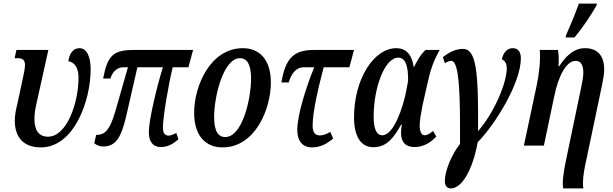

<svg xmlns="http://www.w3.org/2000/svg" viewBox="-20 -816 3435 1076"><path d="M209 10C394 10 488 -249 488 -428C488 -496 467 -546 426 -546C390 -546 369 -517 363 -473C398 -467 420 -437 420 -381C420 -240 355 -50 249 -50C195 -50 173 -89 173 -150C173 -173 176 -197 183 -229L251 -536H72L62 -490H76C102 -490 120 -484 120 -453C120 -433 115 -409 110 -387L80 -246C68 -196 63 -171 63 -139C63 -50 109 10 209 10Z M881 8C921 8 949 -9 980 -35L968 -71C956 -64 937 -56 925 -56C907 -56 893 -67 893 -100C893 -163 925 -346 948 -439H1036L1062 -536H728C616 -536 582 -505 558 -376H599C610 -413 635 -439 672 -439H697L626 -191C593 -77 562 -60 519 -60L508 -13C521 -3 539 5 558 5C632 5 660 -51 687 -164L750 -439H893C860 -336 814 -143 814 -76C814 -20 839 8 881 8Z M1227 10C1412 10 1498 -208 1498 -353C1498 -489 1428 -546 1341 -546C1159 -546 1068 -335 1068 -184C1068 -54 1133 10 1227 10ZM1242 -48C1204 -48 1180 -79 1180 -160C1180 -279 1233 -490 1325 -490C1363 -490 1387 -457 1387 -376C1387 -263 1339 -48 1242 -48Z M1728 10C1774 10 1812 -9 1847 -40L1831 -77C1812 -65 1791 -57 1773 -57C1746 -57 1732 -74 1732 -111C1732 -194 1767 -336 1794 -439H1938L1964 -536H1739C1626 -536 1580 -490 1557 -354H1598C1612 -401 1637 -439 1683 -439H1741C1696 -330 1646 -172 1646 -88C1646 -24 1677 10 1728 10Z M2072 9C2150 9 2189 -48 2228 -118H2232C2220 -52 2228 8 2304 8C2355 8 2396 -19 2425 -51L2407 -82C2390 -68 2375 -58 2359 -58C2341 -58 2332 -82 2332 -112C2332 -140 2340 -185 2348 -226L2374 -341C2391 -422 2408 -471 2444 -536H2365C2337 -511 2319 -477 2301 -442H2298C2290 -504 2259 -546 2201 -546C2075 -546 1964 -373 1964 -158C1964 -57 1999 9 2072 9ZM2122 -58C2090 -58 2074 -94 2074 -163C2074 -325 2136 -493 2212 -493C2248 -493 2269 -455 2267 -362L2253 -289C2238 -220 2189 -58 2122 -58Z M2506 240C2569 240 2629 136 2657 -19C2755 -118 2899 -351 2899 -489C2899 -523 2886 -546 2853 -546C2825 -546 2802 -526 2792 -483C2812 -476 2820 -458 2820 -432C2820 -354 2752 -187 2659 -81C2662 -423 2648 -542 2574 -542C2530 -542 2492 -519 2462 -496L2473 -462C2484 -469 2498 -475 2509 -475C2557 -475 2559 -264 2558 -10C2518 41 2473 133 2473 200C2473 221 2483 240 2506 240Z M3150 -606H3199C3241 -654 3299 -741 3322 -784L3326 -796H3224C3207 -746 3171 -660 3152 -618ZM3136 240H3249C3248 232 3247 222 3247 209C3247 170 3256 123 3268 70L3354 -340C3362 -379 3366 -403 3366 -426C3366 -505 3328 -546 3258 -546C3190 -546 3145 -492 3114 -445H3110C3112 -474 3112 -511 3107 -536H3005C3010 -478 3001 -399 2988 -339L2916 0H3028L3086 -276C3110 -395 3156 -475 3205 -475C3237 -475 3249 -449 3249 -410C3249 -390 3245 -363 3239 -336L3157 58C3145 114 3134 170 3134 212C3134 221 3135 232 3136 240Z"/></svg>

Font: Noto Serif Condensed Semi
Style: Italic
Weight: 600
Width: 3
Italic angle: -12°
Designer: Monotype Design Team
Foundry: Monotype Imaging Inc.
Version: Version 1.901